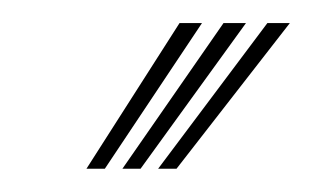

<svg xmlns="http://www.w3.org/2000/svg" viewBox="-20 -790 274 165"><path d="M54.3 -645 134.3 -770.2H153.6L70.1 -645ZM115.9 -645 209.8 -770.2H229.1L131.7 -645ZM85.2 -645 172.1 -770.2H191.4L100.8 -645Z"/></svg>

Font: Big Shoulders Inline Text SC Thin
Style: Regular
Weight: 100
Designer: Patric King
Foundry: XO Type Co
Version: Version 2.002